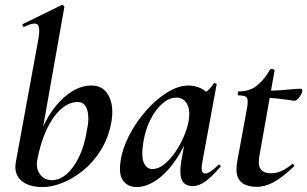

<svg xmlns="http://www.w3.org/2000/svg" viewBox="-20 -746 1246 779"><path d="M154 13Q95 13 65.5 -14Q36 -41 44 -87L136 -589Q144 -637 131.5 -647Q119 -657 78 -637Q74 -636 72 -642Q70 -648 74 -649L229 -725Q234 -727 238 -723Q242 -719 241 -717L131 -96Q125 -61 143 -38Q161 -15 191 -15Q221 -15 249.5 -39Q278 -63 300.5 -109Q323 -155 333 -220Q340 -251 338 -276.5Q336 -302 326 -317Q316 -332 295 -332Q259 -332 226 -302Q193 -272 168.5 -219Q144 -166 131 -96L120 -116Q129 -173 151.5 -224.5Q174 -276 205.5 -315Q237 -354 274.5 -376.5Q312 -399 352 -399Q399 -399 421 -357.5Q443 -316 432 -251Q420 -186 389 -136.5Q358 -87 317 -54Q276 -21 233 -4Q190 13 154 13Z M534 13Q500 13 480.5 -11.5Q461 -36 469 -91Q476 -142 503.5 -195.5Q531 -249 571.5 -295.5Q612 -342 657.5 -370.5Q703 -399 745 -399Q765 -399 786 -391.5Q807 -384 822.5 -367.5Q838 -351 840 -324L780 -357Q797 -359 815.5 -373Q834 -387 847 -407Q849 -410 854.5 -408Q860 -406 859 -404L801 -89Q792 -42 812 -42Q822 -42 836 -51.5Q850 -61 866 -77Q869 -80 873 -76Q877 -72 874 -69Q843 -32 815.5 -11.5Q788 9 762 9Q730 9 718.5 -14.5Q707 -38 715 -89L740 -229L761 -246Q737 -164 699 -106Q661 -48 618 -17.5Q575 13 534 13ZM598 -60Q622 -60 646 -79Q670 -98 690.5 -128Q711 -158 725.5 -191.5Q740 -225 745 -253Q753 -298 739 -324Q725 -350 695 -350Q667 -350 640 -327Q613 -304 592 -264Q571 -224 562 -172Q552 -109 564 -84.5Q576 -60 598 -60Z M1021 12Q997 12 976 4Q955 -4 945 -27Q935 -50 943 -94L982 -306Q988 -339 982 -349Q976 -359 948 -359Q944 -359 944.5 -367Q945 -375 948 -375Q996 -375 1026.5 -402Q1057 -429 1075 -463Q1077 -467 1086 -465.5Q1095 -464 1094 -460L1032 -111Q1026 -76 1038 -59.5Q1050 -43 1081 -43Q1101 -43 1121.5 -52Q1142 -61 1165 -80Q1167 -82 1171.5 -78Q1176 -74 1173 -71Q1127 -27 1091.5 -7.5Q1056 12 1021 12ZM1173 -337Q1172 -337 1153.5 -340Q1135 -343 1108.5 -346Q1082 -349 1054 -349L1056 -378Q1090 -378 1118 -380Q1146 -382 1167 -384Q1188 -386 1199 -386Q1204 -386 1205.5 -382Q1207 -378 1206 -374Q1205 -366 1194.5 -351.5Q1184 -337 1173 -337Z"/></svg>

Font: Cormorant Garamond Light
Style: Italic
Weight: 300
Italic angle: -10°
Designer: Christian Thalmann (Catharsis Fonts)
Foundry: Catharsis Fonts
Version: Version 4.001